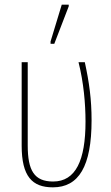

<svg xmlns="http://www.w3.org/2000/svg" viewBox="-20 -794 478 824"><path d="M197 -606H213L275 -767V-774H245L197 -616ZM207 10C318 10 373 -80 373 -278C373 -367 363 -440 344 -527H317C339 -440 347 -349 347 -272C347 -106 305 -15 208 -15C127 -15 99 -62 99 -170V-527H73V-169C73 -37 118 10 207 10Z"/></svg>

Font: Noto Sans Condensed Thin
Style: Regular
Weight: 100
Width: 3
Designer: Monotype Design Team
Foundry: Monotype Imaging Inc.
Version: Version 2.013